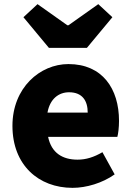

<svg xmlns="http://www.w3.org/2000/svg" viewBox="-20 -892 636 926"><path d="M330 14C396 14 474 -9 533 -51L474 -158C433 -134 395 -122 354 -122C282 -122 228 -154 212 -232H546C550 -246 554 -277 554 -309C554 -464 474 -583 310 -583C173 -583 40 -469 40 -285C40 -96 166 14 330 14ZM209 -349C221 -416 264 -447 313 -447C378 -447 403 -405 403 -349ZM216 -661H399L522 -809L454 -872L310 -770H305L161 -872L93 -809Z"/></svg>

Font: Noto Sans TC Black
Style: Regular
Weight: 900
Designer: Ryoko NISHIZUKA 西塚涼子 (kana, bopomofo & ideographs); Paul D. Hunt (Latin, Greek & Cyrillic); Sandoll Communications 산돌커뮤니
Foundry: Adobe
Version: Version 2.004;hotconv 1.0.118;makeotfexe 2.5.65603